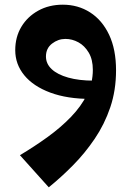

<svg xmlns="http://www.w3.org/2000/svg" viewBox="-20 -419 560 819"><path d="M188 380 65 243Q127 206 183 165.5Q239 125 282.5 80Q326 35 351 -15Q376 -65 376 -121Q376 -165 358.5 -194.5Q341 -224 314.5 -238.5Q288 -253 259 -253Q228 -253 202 -233Q176 -213 176 -178Q176 -147 200.5 -124Q225 -101 271 -88Q317 -75 380 -75L368 3Q267 3 194.5 -24Q122 -51 83.5 -98Q45 -145 45 -205Q45 -261 71 -304.5Q97 -348 143 -373.5Q189 -399 248 -399Q313 -399 364.5 -366Q416 -333 445.5 -270.5Q475 -208 475 -119Q475 -34 450.5 38.5Q426 111 384 173Q342 235 291 286.5Q240 338 188 380Z"/></svg>

Font: Marhey Medium
Style: Regular
Weight: 500
Designer: Nur Syamsi & Bustanul Arifin
Foundry: Namelatype
Version: Version 1.000